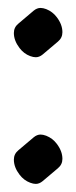

<svg xmlns="http://www.w3.org/2000/svg" viewBox="-20 -449 190 479"><path d="M69.3 9.8Q63 9.8 55.2 6.8Q39.6 1 28.8 -13.2Q14.6 -31.7 14.6 -50.8Q14.6 -64.9 25.9 -74.2L64 -106.4Q72.3 -113.3 81.1 -113.3Q87.4 -113.3 95.2 -110.4Q111.3 -104 121.6 -90.3Q135.7 -71.8 135.7 -52.7Q135.7 -38.6 124.5 -29.3L86.4 2.9Q78.1 9.8 69.3 9.8ZM81.1 -429.2Q87.4 -429.2 95.2 -426.3Q111.3 -419.9 121.6 -406.2Q135.7 -387.7 135.7 -368.7Q135.7 -354.5 124.5 -345.2L86.4 -313Q78.1 -306.2 69.3 -306.2Q63 -306.2 55.2 -309.1Q39.6 -314.9 28.8 -329.1Q14.6 -347.7 14.6 -366.7Q14.6 -380.9 25.9 -390.1L64 -422.4Q72.3 -429.2 81.1 -429.2Z"/></svg>

Font: Gothica
Style: Book
Weight: 400
Designer: Wojciech Kalinowski "wmk69" (wmk69@o2.pl)
Foundry: Wojciech Kalinowski "wmk69" (wmk69@o2.pl)
Version: Version 2.1.0; 2021-05-14